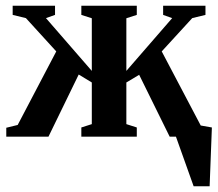

<svg xmlns="http://www.w3.org/2000/svg" viewBox="-20 -479 765 673"><path d="M714.8 173.8H658.7L596.7 0H574.7L467.8 -216.8L422.9 -189.9V-43.9L459.5 -32.2V0H265.1V-32.2L301.8 -43.9V-189.9L255.9 -217.8L149.9 0H2V-31.2L42 -41L177.2 -298.8L70.8 -415.5L24.4 -426.8V-459H172.9V-426.8L141.1 -415.5L301.8 -230.5V-415L265.1 -426.8V-459H459.5V-426.8L422.9 -415V-230.5L583.5 -415.5L551.8 -426.8V-459H700.2V-426.8L653.8 -415.5L546.9 -298.8L683.6 -39.1L722.7 -32.2Z"/></svg>

Font: Tinos
Style: Bold
Weight: 700
Designer: Steve Matteson
Foundry: Monotype Imaging Inc.
Version: Version 1.23